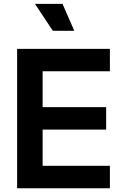

<svg xmlns="http://www.w3.org/2000/svg" viewBox="-20 -1006 635 1026"><path d="M71.5 -745H567.2V-625H207.8V-433.5H547.2V-313.5H207.8V-120H567.2V0H71.5ZM166.8 -985.5H314L377 -841.5H262.2Z"/></svg>

Font: Trafiko Sans Variable
Style: Regular
Weight: 400
Designer: Gumpita Rahayu / Trafiko
Foundry: Tokotype / Trafiko
Version: Version 0.001;FEAKit 1.0